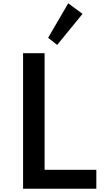

<svg xmlns="http://www.w3.org/2000/svg" viewBox="-20 -1149 639 1169"><path d="M120.5 0V-825H251.5V-115H566.5V0ZM328 -875.5 273 -919 395.5 -1129 482.5 -1064.5Z"/></svg>

Font: Spartan Thin SemiBold
Style: Regular
Weight: 600
Version: Version 1.004